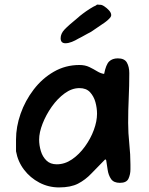

<svg xmlns="http://www.w3.org/2000/svg" viewBox="-20 -809 649 839"><path d="M238 10Q192 10 152 -11Q112 -32 85 -67.5Q58 -103 50 -148V-199Q50 -255 70 -312Q90 -369 127 -417.5Q164 -466 215 -495.5Q266 -525 327 -525Q352 -525 370.5 -516Q389 -507 404.5 -497.5Q420 -488 435 -486Q443 -527 457 -540.5Q471 -554 495 -554Q524 -554 534.5 -535.5Q545 -517 545 -489Q545 -434 542.5 -381Q540 -328 540 -272Q540 -228 545 -181Q550 -134 550 -90V-69Q550 -47 541.5 -28.5Q533 -10 504 -10Q477 -10 465.5 -26.5Q454 -43 450.5 -66.5Q447 -90 444 -109L440 -113Q406 -79 379.5 -51Q353 -23 321 -6.5Q289 10 238 10ZM228 -91Q263 -91 294.5 -112.5Q326 -134 351 -168.5Q376 -203 390 -241Q404 -279 404 -312Q404 -337 397 -362.5Q390 -388 373.5 -406Q357 -424 327 -424Q294 -424 262.5 -401Q231 -378 206 -342.5Q181 -307 166 -268.5Q151 -230 151 -199Q151 -174 158.5 -149Q166 -124 183 -107.5Q200 -91 228 -91ZM266 -620Q245 -620 245 -642Q245 -662 262 -680Q279 -698 322 -733Q327 -738 341.5 -749Q356 -760 372.5 -770.5Q389 -781 399 -785Q403 -789 405.5 -789Q408 -789 417 -788Q424 -789 435.5 -781.5Q447 -774 456.5 -763.5Q466 -753 466 -743Q466 -739 463 -734Q453 -721 434.5 -708.5Q416 -696 378 -670Q373 -668 361 -661Q349 -654 337.5 -648Q326 -642 322 -640Q309 -632 294 -626Q279 -620 266 -620Z"/></svg>

Font: Fuzzy Bubbles
Style: Bold
Weight: 700
Designer: Robert E. Leuschke
Foundry: Robert E. Leuschke
Version: Version 1.010; ttfautohint (v1.8.3)